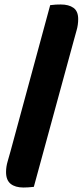

<svg xmlns="http://www.w3.org/2000/svg" viewBox="-20 -728 376 857"><path d="M131 106Q105 109 85 109Q48 109 27.5 92.5Q7 76 7 40Q7 16 14.5 -9Q22 -34 27 -53L204 -705Q218 -707 229.5 -707.5Q241 -708 251 -708Q287 -708 308 -693Q329 -678 329 -643Q329 -617 322 -593Q315 -569 309 -546Z"/></svg>

Font: Baloo Thambi 2
Style: Bold
Weight: 700
Designer: Aadarsh Rajan and Ek Type
Foundry: Ek Type
Version: Version 1.640;hotconv 1.0.111;makeotfexe 2.5.65597; ttfautoh